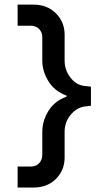

<svg xmlns="http://www.w3.org/2000/svg" viewBox="-20 -759 460 840"><path d="M126 61.5C166.5 61.5 199.7 48.8 225.1 23.4C250 -2 262.7 -32.7 262.7 -69.3V-181.6C262.7 -210 271 -234.4 287.6 -254.9C304.2 -275.4 323.7 -288.1 346.7 -292.5L377.9 -296.4V-379.9L346.7 -383.3C323.7 -386.7 303.7 -398.9 287.6 -420.4C271 -441.9 262.7 -466.8 262.7 -494.6V-607.4C262.7 -644 250 -675.3 224.6 -700.7C199.2 -726.1 166.5 -738.8 126 -738.8H57.1V-646.5H115.2C145 -646.5 165 -624.5 165 -596.7V-494.6C165 -461.9 174.3 -431.6 192.4 -402.8C210.4 -374 236.3 -353.5 271 -340.8V-335.9C236.3 -323.7 210.4 -303.2 192.4 -274.4C174.3 -245.6 165 -214.4 165 -181.6V-80.6C165 -52.7 145 -30.3 115.2 -30.3H57.1V61.5Z"/></svg>

Font: Estedad SemiBold
Style: Regular
Weight: 600
Designer: Amin Abedi
Version: Version 7.3